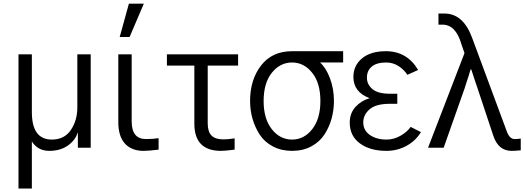

<svg xmlns="http://www.w3.org/2000/svg" viewBox="-20 -831 2949 1080"><path d="M84 229.5V-525.4H159.2V-200.2Q159.2 -45.9 271.5 -45.9Q341.8 -45.9 378.4 -99.6Q415 -153.3 415 -226.6V-525.4H490.2V0H418V-85H417Q403.3 -41 360.8 -11.7Q318.4 17.6 257.8 17.6Q192.4 17.6 159.2 -35.2V229.5Z M645.5 -144.5V-525.4H720.7V-148.4Q720.7 -48.8 800.8 -48.8Q840.8 -48.8 872.1 -53.7V10.7Q817.4 17.6 787.1 17.6Q720.7 17.6 683.1 -22.9Q645.5 -63.5 645.5 -144.5ZM653.3 -623 705.1 -810.5H789.1L709 -623Z M918.9 -461.9V-525.4H1319.3V-461.9H1148.4V-137.7Q1148.4 -89.8 1169.9 -68.4Q1191.4 -46.9 1237.3 -46.9Q1262.7 -46.9 1299.8 -52.7V10.7Q1247.1 17.6 1222.7 17.6Q1073.2 17.6 1073.2 -135.7V-461.9Z M1386.7 -262.7Q1386.7 -382.8 1448.7 -462.9Q1510.7 -543 1623 -543H1910.2V-479.5H1780.3Q1813.5 -450.2 1835.9 -391.1Q1858.4 -332 1858.4 -262.7Q1858.4 -211.9 1845.2 -164.1Q1832 -116.2 1805.2 -74.7Q1778.3 -33.2 1731.4 -7.8Q1684.6 17.6 1623 17.6Q1562.5 17.6 1515.1 -7.3Q1467.8 -32.2 1440.9 -73.7Q1414.1 -115.2 1400.4 -163.1Q1386.7 -210.9 1386.7 -262.7ZM1462.9 -262.7Q1462.9 -163.1 1508.8 -104.5Q1554.7 -45.9 1623 -45.9Q1690.4 -45.9 1736.3 -104.5Q1782.2 -163.1 1782.2 -262.7Q1782.2 -364.3 1735.8 -421.9Q1689.5 -479.5 1623 -479.5Q1555.7 -479.5 1509.3 -421.9Q1462.9 -364.3 1462.9 -262.7Z M1947.3 -141.6Q1947.3 -194.3 1979.5 -229.5Q2011.7 -264.6 2057.6 -278.3V-279.3Q1967.8 -313.5 1967.8 -398.4Q1967.8 -461.9 2016.1 -502.4Q2064.5 -543 2150.4 -543Q2269.5 -543 2332 -437.5L2271.5 -410.2Q2252 -440.4 2220.7 -460Q2189.5 -479.5 2152.3 -479.5Q2098.6 -479.5 2071.3 -456.5Q2043.9 -433.6 2043.9 -394.5Q2043.9 -355.5 2075.2 -329.6Q2106.4 -303.7 2172.9 -303.7H2214.8V-247.1H2172.9Q2094.7 -247.1 2059.1 -216.3Q2023.4 -185.5 2023.4 -142.6Q2023.4 -97.7 2060.5 -71.8Q2097.7 -45.9 2154.3 -45.9Q2195.3 -45.9 2232.9 -67.4Q2270.5 -88.9 2290 -117.2L2347.7 -87.9Q2319.3 -40 2267.6 -11.2Q2215.8 17.6 2153.3 17.6Q2061.5 17.6 2004.4 -24.4Q1947.3 -66.4 1947.3 -141.6Z M2387.7 0 2592.8 -532.2 2575.2 -583Q2543.9 -692.4 2468.8 -692.4H2446.3V-754.9H2479.5Q2585.9 -754.9 2635.7 -618.2L2831.1 -90.8Q2846.7 -48.8 2875 -48.8Q2895.5 -48.8 2909.2 -51.8V14.6Q2878.9 17.6 2857.4 17.6Q2783.2 17.6 2754.9 -67.4L2666 -335Q2663.1 -343.8 2651.4 -377.9Q2639.6 -412.1 2630.9 -440.4H2627Q2621.1 -419.9 2615.2 -401.4Q2609.4 -382.8 2603 -364.3Q2596.7 -345.7 2593.8 -335L2475.6 0Z"/></svg>

Font: Gothic A1
Style: Regular
Weight: 400
Designer: HanYang I&C Co.,Ltd.
Foundry: HanYang I&C Co.,Ltd.
Version: Version 2.50